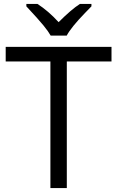

<svg xmlns="http://www.w3.org/2000/svg" viewBox="-20 -951 593 971"><path d="M113.3 -931.2H169.4C206.5 -907.2 242.2 -876.5 276.4 -838.9C318.8 -881.3 354.5 -912.1 384.3 -931.2H442.4V-918.9L410.2 -885.7C363.3 -837.4 332.5 -799.3 317.4 -771H236.3C229 -784.2 216.8 -801.3 200.2 -821.8C183.6 -842.3 154.8 -874.5 113.3 -918.9ZM543.9 -640.1H317.9V0H234.9V-640.1H8.8V-713.9H543.9Z"/></svg>

Font: OpenSansEmoji
Style: Regular
Weight: 400
Foundry: MorbZ
Version: Version 1.000;PS 001.000;hotconv 1.0.70;makeotf.lib2.5.58329